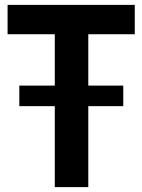

<svg xmlns="http://www.w3.org/2000/svg" viewBox="-20 -765 582 785"><path d="M204 0H341V-331H484V-415H341V-625H531V-745H11V-625H204V-415H59V-331H204Z"/></svg>

Font: Plus Jakarta Sans
Style: Bold
Weight: 700
Designer: Gumpita Rahayu
Foundry: Tokotype
Version: Version 2.004; ttfautohint (v1.8.3)